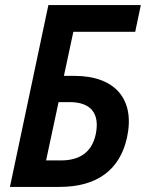

<svg xmlns="http://www.w3.org/2000/svg" viewBox="-20 -734 573 754"><path d="M19 0H214C359 0 451 -65 479 -195C511 -344 432 -436 273 -436H231L268 -609H511L533 -714H170ZM161 -104 210 -333H254C336 -333 373 -289 356 -207C341 -136 293 -104 219 -104Z"/></svg>

Font: Noto Sans SemiCondensed SemiBold
Style: Italic
Weight: 600
Width: 4
Italic angle: -12°
Designer: Monotype Design Team
Foundry: Monotype Imaging Inc.
Version: Version 2.013